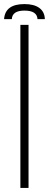

<svg xmlns="http://www.w3.org/2000/svg" viewBox="-30 -922 240 942"><path d="M70 0V-800H110V0ZM-10 -828Q-5 -902 90 -902Q137 -902 163 -883Q189 -864 190 -828H154Q152 -870 90 -870Q30 -870 28 -828Z"/></svg>

Font: Big Shoulders Text Thin
Style: Regular
Weight: 100
Designer: Patric King
Foundry: XO Type Co
Version: Version 1.000; ttfautohint (v1.8.2)